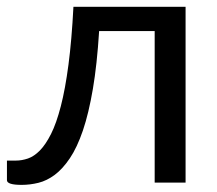

<svg xmlns="http://www.w3.org/2000/svg" viewBox="-20 -526 625 553"><path d="M514.5 0H425.5V-436.5H265.5Q259.5 -340 247.5 -269.8Q235.5 -199.5 218.8 -150.2Q202 -101 181.2 -70.2Q160.5 -39.5 137.8 -22.5Q115 -5.5 90.8 0.5Q66.5 6.5 42.5 6.5Q0 6.5 0 -7V-63.5H26Q43 -63.5 60.5 -69.5Q78 -75.5 94.8 -92.5Q111.5 -109.5 127 -140.2Q142.5 -171 155.2 -220.2Q168 -269.5 177.2 -339.8Q186.5 -410 191.5 -506.5H514.5Z"/></svg>

Font: Lato-Regular
Style: Regular
Weight: 400
Designer: Lukasz Dziedzic with Adam Twardoch and Botio Nikoltchev
Foundry: tyPoland Lukasz Dziedzic
Version: Version 2.015; 2015-08-06; http://www.latofonts.com/